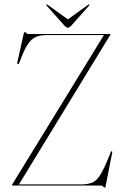

<svg xmlns="http://www.w3.org/2000/svg" viewBox="-20 -857 568 887"><path d="M489.5 -696 67.5 -5H352Q386 -5 406.8 -14Q427.5 -23 444.5 -51Q461.5 -79 484 -135L492 -155Q493.5 -159 496.5 -158Q499.5 -157.5 498.5 -152.5L467.5 5Q467 10 463.5 10Q460.5 10 456.5 5Q452.5 0 447 0H38.5Q35.5 0 35.5 -2.5Q35.5 -3 37 -6L460 -695H192.5Q151.5 -695 127.2 -674.2Q103 -653.5 82.5 -601.5L69 -566.5Q66.5 -560 61.5 -561Q58.5 -561.5 60 -569L90.5 -705.5Q91.5 -708.5 95.5 -708.5Q99.5 -708.5 102 -704.2Q104.5 -700 108.5 -700H488.5Q490.5 -700 490.5 -698.5Q490.5 -697.5 489.5 -696ZM312 -741.5Q301 -729 293.5 -729Q286 -729 275 -741.5L196 -830.5Q192.5 -834.5 194.5 -836.5Q196 -838 200.5 -834.5L293.5 -767.5L386.5 -834.5Q391 -838 392.5 -836.5Q394.5 -834.5 391 -830.5Z"/></svg>

Font: Fraunces 144pt Thin
Style: Regular
Weight: 100
Version: Version 1.000;[f99f86859]